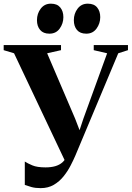

<svg xmlns="http://www.w3.org/2000/svg" viewBox="-38 -982 699 1018"><path d="M177.5 15.5Q149.5 15.5 129 9.8Q108.5 4 93.5 -1.5V-125.5Q109 -115.5 134 -105Q159 -94.5 203.5 -94.5Q233 -94.5 255.2 -101Q277.5 -107.5 293 -121.2Q308.5 -135 317 -157L314.5 -112L36.5 -699.5L-18.5 -716V-743H285.5V-716L212 -699.5L360.5 -352.5L394 -265.5L372 -256L404 -352.5L530 -699.5L459 -716V-743H640.5V-716L589 -699.5L361.5 -157Q351.5 -133.5 336.2 -104Q321 -74.5 299.2 -47.2Q277.5 -20 247.5 -2.2Q217.5 15.5 177.5 15.5ZM223.5 -803.5Q191.5 -803.5 174.8 -823.2Q158 -843 158 -875Q158 -910 178 -936.2Q198 -962.5 231.5 -962.5H232.5Q265 -962.5 281.5 -942.5Q298 -922.5 298 -891Q298 -857.5 278.5 -830.5Q259 -803.5 224.5 -803.5ZM419 -803.5Q386.5 -803.5 370 -823.2Q353.5 -843 353.5 -875Q353.5 -910 373.5 -936.2Q393.5 -962.5 427 -962.5H428Q460.5 -962.5 477 -942.5Q493.5 -922.5 493.5 -891Q493.5 -857.5 473.8 -830.5Q454 -803.5 420 -803.5Z"/></svg>

Font: Merriweather 120pt
Style: Bold
Weight: 700
Designer: Eben Sorkin
Foundry: Eben Sorkin
Version: Version 2.100